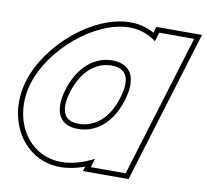

<svg xmlns="http://www.w3.org/2000/svg" viewBox="-81 -743 994 922"><g transform="rotate(10 415.5 -281.5)"><path d="M60.9 -281C115.3 -459 317.7 -627 482 -628C533 -628 577.7 -611.6 613.5 -583.8L627 -628H797L771 -543L692 -284.5L690.9 -281L611.1 -20L585.1 65H415.1L428.3 21.9C375.9 49.3 321.4 65.3 270.1 65C105.1 65 7.1 -105 60.9 -281ZM230.9 -281C196.7 -169 233.8 -104 322.1 -105C409.6 -105 484.7 -165.8 519.1 -275.2L520.9 -281C555.5 -394 518.7 -457 430 -458C341 -458 265.5 -394 230.9 -281ZM37 -288.3C26.3 -253.2 21.1 -218.1 21.1 -184.3C21 -37 119.6 90 270.1 90C309.1 90.2 349.7 81.6 388.3 67.2L381.3 90H603.6L830.8 -653H608.5L599.4 -623.1C564.5 -642.5 525.4 -653 481.9 -653C303.1 -651.9 94.4 -476.1 37 -288.3ZM254.8 -273.7C287.2 -379.7 354.8 -433 429.9 -433C442.4 -432.9 453.7 -431.2 462.7 -428.5C502.8 -416.4 524.5 -378.1 497 -288.3L495.3 -282.6C463.2 -180.7 396.5 -130 322 -130C308.5 -129.8 297.5 -131.4 288.2 -134.2C249.6 -146 227.8 -185.4 254.8 -273.7Z"/></g></svg>

Font: Nordica Plus
Style: NordicaClassicBkOblOl
Weight: 900
Version: Version 1.01